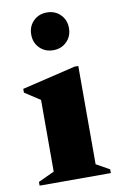

<svg xmlns="http://www.w3.org/2000/svg" viewBox="-83 -764 511 812"><g transform="rotate(-10 173.0 -358.0)"><path d="M177 -554Q142 -554 119 -577Q96 -600 96 -635Q96 -670 119 -693Q142 -716 177 -716Q212 -716 235 -693Q258 -670 258 -635Q258 -600 235 -577Q212 -554 177 -554ZM20 0V-16L89 -48V-356L23 -399V-415L253 -470H269V-48L326 -16V0Z"/></g></svg>

Font: Spectral ExtraBold
Style: Regular
Weight: 800
Designer: Jean-Baptiste Levee
Foundry: Production Type
Version: Version 2.001